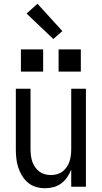

<svg xmlns="http://www.w3.org/2000/svg" viewBox="-20 -991 540 1019"><path d="M220 8Q195 8 171 1Q147 -6 128.5 -21.5Q110 -37 97 -58.5Q84 -80 76.5 -103.5Q69 -127 66.5 -151.5Q64 -176 64 -200V-520H142V-200Q142 -183 144 -166.5Q146 -150 151 -134.5Q156 -119 165.5 -105Q175 -91 188 -81Q201 -71 217 -66.5Q233 -62 250 -62Q267 -62 283 -66.5Q299 -71 312 -81Q325 -91 334.5 -105Q344 -119 349 -134.5Q354 -150 356 -166.5Q358 -183 358 -200V-520H436V0H358V-91Q350 -70 337 -51Q324 -32 305.5 -18Q287 -4 264.5 2Q242 8 220 8ZM291 -611V-729H409V-611ZM91 -611V-729H209V-611ZM263 -784 121 -919 179 -971 311 -826Z"/></svg>

Font: Iosevka SS04
Style: Regular
Weight: 400
Monospace: yes
Designer: Belleve Invis
Foundry: Belleve Invis
Version: Version 19.0.0; ttfautohint (v1.8.4)